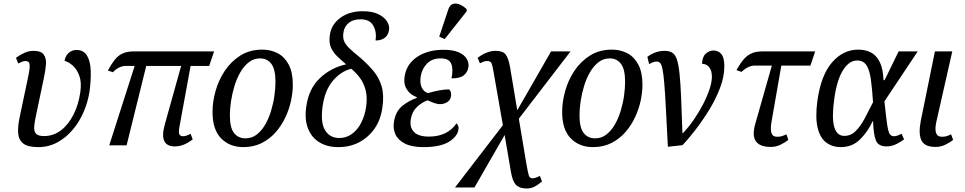

<svg xmlns="http://www.w3.org/2000/svg" viewBox="-20 -829 5502 1095"><path d="M198 10Q138 10 112 -11Q86 -32 83.5 -70.5Q81 -109 92 -160L141 -393Q151 -441 149 -461Q147 -481 125 -481Q116 -481 106 -477Q96 -473 84 -467L71 -499Q92 -515 118 -527Q144 -539 171 -539Q215 -539 230 -517Q245 -495 242 -460.5Q239 -426 231 -388L185 -169Q177 -133 175 -107Q173 -81 185 -67Q197 -53 231 -53Q285 -53 328 -86Q371 -119 399.5 -176Q428 -233 438 -303Q446 -359 432.5 -396.5Q419 -434 395 -455Q371 -476 348 -482Q353 -511 372 -527.5Q391 -544 416 -544Q458 -544 477 -510.5Q496 -477 497.5 -424Q499 -371 491 -310Q482 -250 458 -193Q434 -136 395.5 -90Q357 -44 307 -17Q257 10 198 10Z M603 0 748 -453H697Q680 -453 661.5 -445Q643 -437 624 -417L595 -427Q615 -463 634 -487.5Q653 -512 679 -524Q705 -536 746 -536H1201L1173 -453H1067L1004 -109Q997 -74 1003 -63Q1009 -52 1023 -52Q1042 -52 1067 -66L1079 -34Q1050 -12 1025.5 -3Q1001 6 977 6Q886 6 919 -116L1013 -453H814L702 0Z M1368 10Q1290 10 1241 -40Q1192 -90 1192 -191Q1192 -247 1209 -309Q1226 -371 1261.5 -424.5Q1297 -478 1350.5 -512Q1404 -546 1476 -546Q1524 -546 1563.5 -525.5Q1603 -505 1626.5 -460.5Q1650 -416 1650 -345Q1650 -302 1639.5 -253.5Q1629 -205 1607 -158.5Q1585 -112 1551.5 -74Q1518 -36 1472 -13Q1426 10 1368 10ZM1380 -40Q1416 -40 1444 -61.5Q1472 -83 1492.5 -118.5Q1513 -154 1526 -197Q1539 -240 1545 -283Q1551 -326 1551 -362Q1551 -434 1527.5 -465Q1504 -496 1463 -496Q1427 -496 1399 -474Q1371 -452 1350.5 -416.5Q1330 -381 1317 -338Q1304 -295 1297.5 -252Q1291 -209 1291 -172Q1291 -100 1315 -70Q1339 -40 1380 -40Z M1904 10Q1844 9 1800.5 -18Q1757 -45 1736.5 -96.5Q1716 -148 1727 -223Q1741 -323 1804 -383Q1867 -443 1954 -462Q1927 -485 1903.5 -507.5Q1880 -530 1867.5 -558Q1855 -586 1861 -628Q1869 -689 1920.5 -727Q1972 -765 2049 -765Q2103 -765 2137 -748.5Q2171 -732 2186.5 -708Q2202 -684 2199 -660Q2195 -629 2174.5 -613.5Q2154 -598 2122 -598Q2129 -648 2108.5 -683.5Q2088 -719 2036 -719Q1994 -719 1969 -698.5Q1944 -678 1939 -646Q1934 -616 1942 -595.5Q1950 -575 1973 -553Q1996 -531 2037 -498Q2079 -461 2110.5 -423.5Q2142 -386 2156.5 -336.5Q2171 -287 2161 -218Q2152 -147 2116.5 -96Q2081 -45 2027 -17Q1973 11 1904 10ZM1912 -42Q1954 -41 1987 -65Q2020 -89 2040.5 -130Q2061 -171 2068 -219Q2076 -277 2064.5 -318Q2053 -359 2030.5 -388Q2008 -417 1983 -437Q1924 -422 1878.5 -368.5Q1833 -315 1820 -224Q1807 -129 1834 -86Q1861 -43 1912 -42Z M2394 10Q2329 10 2289.5 -10Q2250 -30 2235 -63Q2220 -96 2227 -136Q2237 -195 2275 -225.5Q2313 -256 2356 -270L2357 -275Q2318 -289 2299 -321Q2280 -353 2288 -396Q2300 -466 2360.5 -505.5Q2421 -545 2509 -545Q2564 -545 2596.5 -530.5Q2629 -516 2642.5 -492.5Q2656 -469 2651 -444Q2646 -416 2624.5 -399Q2603 -382 2555 -382Q2566 -435 2553.5 -465.5Q2541 -496 2493 -496Q2445 -496 2416.5 -467.5Q2388 -439 2380 -397Q2373 -358 2384.5 -331.5Q2396 -305 2421 -298Q2454 -308 2487.5 -314Q2521 -320 2542 -319Q2549 -312 2551.5 -301.5Q2554 -291 2552 -280Q2549 -258 2530.5 -246.5Q2512 -235 2488 -235Q2475 -235 2456.5 -241.5Q2438 -248 2418 -257Q2386 -245 2358 -219Q2330 -193 2323 -150Q2315 -105 2340 -77.5Q2365 -50 2426 -50Q2532 -50 2584 -126Q2589 -121 2593 -111Q2597 -101 2594 -87Q2587 -49 2538.5 -19.5Q2490 10 2394 10ZM2516 -606 2485 -620 2537 -776Q2546 -802 2564.5 -807Q2583 -812 2604 -802.5Q2625 -793 2642 -776L2641 -764Z M2575 240 2848 -115 2795 -418Q2789 -454 2783.5 -467.5Q2778 -481 2759 -481Q2747 -481 2736.5 -477Q2726 -473 2717 -468L2704 -499Q2731 -520 2757 -529.5Q2783 -539 2806 -539Q2847 -539 2863 -519.5Q2879 -500 2889 -446L2930 -200L3123 -536H3234L2939 -152L2983 111Q2991 156 2996 172Q3001 188 3018 188Q3026 188 3038 183.5Q3050 179 3059 174L3071 206Q3046 227 3026.5 236.5Q3007 246 2984 246Q2943 246 2923 225.5Q2903 205 2894 152L2858 -59L2686 240Z M3362 10Q3284 10 3235 -40Q3186 -90 3186 -191Q3186 -247 3203 -309Q3220 -371 3255.5 -424.5Q3291 -478 3344.5 -512Q3398 -546 3470 -546Q3518 -546 3557.5 -525.5Q3597 -505 3620.5 -460.5Q3644 -416 3644 -345Q3644 -302 3633.5 -253.5Q3623 -205 3601 -158.5Q3579 -112 3545.5 -74Q3512 -36 3466 -13Q3420 10 3362 10ZM3374 -40Q3410 -40 3438 -61.5Q3466 -83 3486.5 -118.5Q3507 -154 3520 -197Q3533 -240 3539 -283Q3545 -326 3545 -362Q3545 -434 3521.5 -465Q3498 -496 3457 -496Q3421 -496 3393 -474Q3365 -452 3344.5 -416.5Q3324 -381 3311 -338Q3298 -295 3291.5 -252Q3285 -209 3285 -172Q3285 -100 3309 -70Q3333 -40 3374 -40Z M3672 -505Q3718 -539 3770 -539Q3797 -539 3814 -528.5Q3831 -518 3840.5 -489.5Q3850 -461 3855.5 -408.5Q3861 -356 3864.5 -273Q3868 -190 3872 -70H3875Q3906 -102 3935.5 -144.5Q3965 -187 3988.5 -232Q4012 -277 4026 -318.5Q4040 -360 4040 -391Q4040 -426 4024.5 -445.5Q4009 -465 3984 -465Q3985 -505 4005 -523Q4025 -541 4049 -541Q4077 -541 4094 -520.5Q4111 -500 4111 -452Q4111 -392 4086.5 -327.5Q4062 -263 4024 -201.5Q3986 -140 3945.5 -87.5Q3905 -35 3872 -1L3789 8Q3782 -124 3777.5 -212Q3773 -300 3768.5 -353.5Q3764 -407 3758.5 -434Q3753 -461 3745 -469.5Q3737 -478 3725 -478Q3706 -478 3682 -463Z M4376 9Q4250 9 4287 -121L4382 -455H4283Q4267 -455 4248 -446.5Q4229 -438 4209 -419L4180 -429Q4200 -465 4219.5 -488.5Q4239 -512 4264.5 -524Q4290 -536 4331 -536H4629L4602 -455H4436L4380 -134Q4373 -93 4379.5 -71Q4386 -49 4412 -49Q4428 -49 4439 -52.5Q4450 -56 4465 -63L4476 -31Q4458 -17 4432 -4Q4406 9 4376 9Z M4776 10Q4726 10 4691 -17Q4656 -44 4642.5 -102.5Q4629 -161 4642 -257Q4663 -402 4726 -474Q4789 -546 4875 -546Q4915 -546 4946.5 -530Q4978 -514 4997 -476Q5016 -438 5019 -372H5025L5105 -536H5214L5024 -251Q5033 -165 5039 -122.5Q5045 -80 5053.5 -66Q5062 -52 5079 -52Q5089 -52 5100.5 -56.5Q5112 -61 5122 -66L5136 -34Q5120 -22 5093.5 -8Q5067 6 5037 6Q4990 6 4976 -26.5Q4962 -59 4959 -138H4957Q4929 -77 4884.5 -33.5Q4840 10 4776 10ZM4795 -54Q4833 -54 4861 -82.5Q4889 -111 4912.5 -155.5Q4936 -200 4959 -246Q4954 -324 4946.5 -377Q4939 -430 4921.5 -457Q4904 -484 4868 -484Q4823 -484 4788 -429Q4753 -374 4738 -266Q4708 -54 4795 -54Z M5316 9Q5254 9 5235.5 -27.5Q5217 -64 5231 -138L5312 -536H5411L5320 -134Q5311 -93 5318.5 -71Q5326 -49 5352 -49Q5368 -49 5379 -52.5Q5390 -56 5404 -63L5416 -31Q5398 -17 5372 -4Q5346 9 5316 9Z"/></svg>

Font: Noto Serif SemiCondensed
Style: Italic
Weight: 400
Width: 4
Italic angle: -12°
Designer: Monotype Design Team
Foundry: Monotype Imaging Inc.
Version: Version 2.013